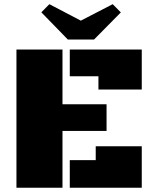

<svg xmlns="http://www.w3.org/2000/svg" viewBox="-20 -880 731 900"><path d="M57.1 0V-647.9H272.9V-391.1H479.5V-266.1H272.9V0ZM441.4 -460.4V-522.5H307.1V-647.9H644.5V-460.4ZM307.1 0V-129.4H428.7V-194.3H644.5V0ZM297.9 -694.8 173.8 -822.3 211.4 -860.4 358.9 -783.2 508.3 -860.4 546.4 -821.8 420.9 -694.8Z"/></svg>

Font: Black Ops One
Style: Regular
Weight: 400
Designer: James Grieshaber, Eben Sorkin
Foundry: Sorkin Type Co.
Version: Version 1.004; ttfautohint (v1.8.4.7-5d5b)